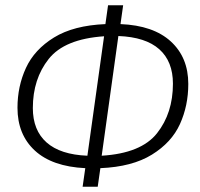

<svg xmlns="http://www.w3.org/2000/svg" viewBox="-20 -705 754 725"><path d="M359 -70 349 0H292L302 -70Q177 -76 111.5 -136.5Q46 -197 46 -298Q46 -379 78 -448.5Q110 -518 184 -563.5Q258 -609 378 -614L388 -685H445L435 -614Q559 -609 625 -548.5Q691 -488 691 -388Q691 -306 659.5 -236.5Q628 -167 553.5 -121Q479 -75 359 -70ZM633 -389Q633 -473 581.5 -519Q530 -565 427 -569L364 -117Q513 -126 573 -202Q633 -278 633 -389ZM373 -568Q224 -558 164 -482.5Q104 -407 104 -297Q104 -213 156 -167Q208 -121 310 -117Z"/></svg>

Font: Fira Sans Condensed Light
Style: Italic
Weight: 300
Width: 3
Italic angle: -8°
Designer: Carrois Corporate & Edenspiekermann AG
Foundry: Carrois Corporate GbR & Edenspiekermann AG
Version: Version 4.203